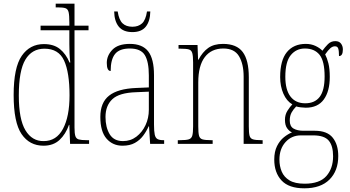

<svg xmlns="http://www.w3.org/2000/svg" viewBox="-20 -780 1896 1041"><path d="M216 10Q140 10 97 -53Q54 -116 54 -265Q54 -414 98 -477.5Q142 -541 218 -541Q272 -541 305 -514Q338 -487 357 -441H361Q358 -466 357 -491.5Q356 -517 356 -541V-616H200V-641H356V-658Q356 -697 352 -714Q348 -731 335 -735.5Q322 -740 294 -740H282V-760H384V-641H460V-616H384V-88Q384 -57 388.5 -42.5Q393 -28 407 -24Q421 -20 450 -20H463V0H360L356 -103H354Q336 -52 302.5 -21Q269 10 216 10ZM217 -15Q286 -15 321.5 -81.5Q357 -148 357 -263Q357 -387 327.5 -451.5Q298 -516 221 -516Q153 -516 117.5 -456.5Q82 -397 82 -262Q82 -133 118 -73.5Q154 -14 217 -15Z M644 10Q591 10 557.5 -28.5Q524 -67 524 -146Q524 -224 571.5 -261.5Q619 -299 718 -303L787 -306V-371Q787 -446 765 -481.5Q743 -517 684 -517Q628 -517 604 -487.5Q580 -458 580 -395Q559 -395 559 -439Q559 -479 589.5 -510.5Q620 -542 684 -542Q752 -542 783.5 -501.5Q815 -461 815 -372V-105Q815 -68 819 -50Q823 -32 834 -26Q845 -20 866 -20H870V0H794L788 -95H786Q774 -68 756 -44Q738 -20 711 -5Q684 10 644 10ZM647 -15Q688 -15 719.5 -39Q751 -63 769 -101.5Q787 -140 787 -185V-283L717 -280Q626 -277 589 -242Q552 -207 552 -146Q552 -90 574.5 -52.5Q597 -15 647 -15ZM698 -606Q648 -606 624 -635.5Q600 -665 599 -718H618Q625 -672 644.5 -653.5Q664 -635 698 -635Q730 -635 750 -653Q770 -671 777 -718H795Q794 -665 770.5 -635.5Q747 -606 698 -606Z M944 0V-20H957Q989 -20 1003.5 -24.5Q1018 -29 1022.5 -44.5Q1027 -60 1027 -95V-441Q1027 -476 1022.5 -492Q1018 -508 1004 -512Q990 -516 960 -516H948V-536H1051L1054 -456H1056Q1078 -498 1109 -520Q1140 -542 1189 -542Q1263 -542 1296 -498Q1329 -454 1329 -361V-95Q1329 -60 1333 -44.5Q1337 -29 1351.5 -24.5Q1366 -20 1397 -20H1404V0H1301V-364Q1301 -433 1276 -475Q1251 -517 1191 -517Q1126 -517 1090.5 -470.5Q1055 -424 1055 -333V-95Q1055 -60 1059 -44.5Q1063 -29 1077.5 -24.5Q1092 -20 1124 -20H1133V0Z M1630 241Q1546 241 1506.5 198.5Q1467 156 1467 85Q1467 42 1482 12Q1497 -18 1519.5 -36Q1542 -54 1563 -62Q1548 -69 1536.5 -85Q1525 -101 1525 -131Q1525 -158 1538.5 -179.5Q1552 -201 1565 -214Q1534 -232 1516.5 -272Q1499 -312 1499 -362Q1499 -453 1535.5 -497.5Q1572 -542 1638 -542Q1667 -542 1690.5 -531Q1714 -520 1728 -505Q1741 -523 1757.5 -540Q1774 -557 1798 -557Q1819 -557 1829 -543.5Q1839 -530 1839 -512Q1839 -476 1818 -476Q1818 -504 1814 -516.5Q1810 -529 1796 -529Q1783 -529 1771 -518.5Q1759 -508 1743 -485Q1753 -466 1760.5 -437Q1768 -408 1768 -363Q1768 -285 1735.5 -240.5Q1703 -196 1638 -196Q1627 -196 1610.5 -198Q1594 -200 1586 -203Q1572 -189 1561.5 -171Q1551 -153 1551 -126Q1551 -95 1571.5 -83Q1592 -71 1626 -71H1687Q1754 -71 1784 -33.5Q1814 4 1814 66Q1814 146 1766.5 193.5Q1719 241 1630 241ZM1635 -220Q1687 -220 1713.5 -255Q1740 -290 1740 -365Q1740 -449 1712.5 -483Q1685 -517 1633 -517Q1586 -517 1556.5 -481Q1527 -445 1527 -364Q1527 -293 1555 -256.5Q1583 -220 1635 -220ZM1632 216Q1713 216 1749.5 174.5Q1786 133 1786 67Q1786 10 1762 -18Q1738 -46 1678 -46H1611Q1561 -46 1528 -9.5Q1495 27 1495 85Q1495 121 1507.5 150.5Q1520 180 1549.5 198Q1579 216 1632 216Z"/></svg>

Font: Noto Serif Sinhala Condensed Thin
Style: Regular
Weight: 100
Width: 3
Designer: Jelle Bosma - Monotype Design Team
Foundry: Monotype Imaging Inc.
Version: Version 2.007; ttfautohint (v1.8.4.7-5d5b)